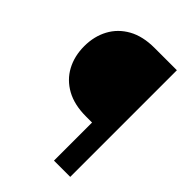

<svg xmlns="http://www.w3.org/2000/svg" viewBox="-208 -808 905 905"><g transform="rotate(45 244.5 -355.5)"><path d="M428.2 0H319.8V-253.9H279.3Q201.7 -253.9 148.2 -283.4Q94.7 -313 66.9 -364.7Q39.1 -416.5 39.1 -482.4Q39.1 -547.9 66.9 -599.6Q94.7 -651.4 148.2 -681.2Q201.7 -710.9 279.3 -710.9H428.2Z"/></g></svg>

Font: Vazirmatn UI ExtraBold
Style: Regular
Weight: 800
Designer: Saber Rastikerdar
Foundry: Saber Rastikerdar
Version: Version 33.003